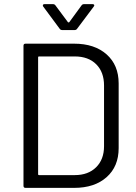

<svg xmlns="http://www.w3.org/2000/svg" viewBox="-20 -912 658 932"><path d="M94 -10V-690Q94 -700 104 -700H340Q439 -700 497.5 -648Q556 -596 556 -507V-193Q556 -104 497.5 -52Q439 0 340 0H104Q94 0 94 -10ZM169 -62H343Q408 -62 446.5 -100Q485 -138 485 -202V-497Q485 -562 447 -600Q409 -638 343 -638H169Q165 -638 165 -634V-66Q165 -62 169 -62ZM188 -886Q188 -888 190 -890Q192 -892 196 -892H236Q245 -892 249 -886L310 -804Q311 -803 313 -803Q315 -803 316 -804L376 -886Q380 -892 389 -892H429Q435 -892 437 -888.5Q439 -885 435 -880L354 -772Q350 -766 341 -766H283Q274 -766 270 -772L190 -880Q188 -882 188 -886Z"/></svg>

Font: Barlow
Style: Regular
Weight: 400
Designer: Jeremy Tribby
Foundry: Tribby Type
Version: Version 1.408;December 10, 2018;FontCreator 11.5.0.2430 64-b